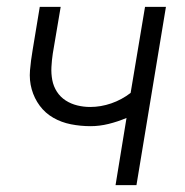

<svg xmlns="http://www.w3.org/2000/svg" viewBox="-20 -540 540 560"><path d="M317 0 349 -196Q323 -185 296.5 -178.5Q270 -172 244 -172Q215 -172 187 -177.5Q159 -183 135.5 -196.5Q112 -210 96 -231.5Q80 -253 72.5 -279.5Q65 -306 67.5 -335Q70 -364 75 -393L96 -520H157L134 -384Q131 -364 130 -344.5Q129 -325 132.5 -306.5Q136 -288 146 -272.5Q156 -257 171.5 -247Q187 -237 205.5 -232.5Q224 -228 243 -228Q274 -228 304.5 -238.5Q335 -249 361 -269L403 -520H464L378 0Z"/></svg>

Font: Iosevka Term Curly Lt Obl
Style: Regular
Weight: 300
Italic angle: -9°
Designer: Belleve Invis
Foundry: Belleve Invis
Version: Version 32.3.0